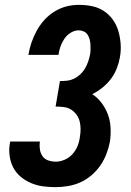

<svg xmlns="http://www.w3.org/2000/svg" viewBox="-20 -763 540 791"><path d="M209 8Q182 8 156.5 4.5Q131 1 107.5 -9Q84 -19 64.5 -35.5Q45 -52 34 -74Q23 -96 19.5 -122Q16 -148 21 -175L22 -180H145L144 -178Q142 -162 144.5 -146.5Q147 -131 155.5 -119Q164 -107 179 -102Q194 -97 210 -97Q228 -97 246.5 -105Q265 -113 278.5 -128Q292 -143 299.5 -161.5Q307 -180 309 -198Q312 -215 312 -231.5Q312 -248 308 -263.5Q304 -279 294.5 -291.5Q285 -304 272 -312Q259 -320 242 -322Q225 -324 209 -324L227 -429Q241 -429 255.5 -430.5Q270 -432 284 -438.5Q298 -445 310 -456Q322 -467 330 -480.5Q338 -494 343 -508.5Q348 -523 351 -538Q353 -549 353 -559.5Q353 -570 352.5 -581Q352 -592 349 -602Q346 -612 340.5 -620.5Q335 -629 325 -633.5Q315 -638 304 -638Q287 -638 271 -628Q255 -618 245 -603Q235 -588 229 -571Q223 -554 221 -537H97Q101 -562 109.5 -587Q118 -612 131 -636Q144 -660 162.5 -680.5Q181 -701 204.5 -715.5Q228 -730 253.5 -736.5Q279 -743 305 -743Q333 -743 359.5 -737.5Q386 -732 407.5 -718Q429 -704 444.5 -682.5Q460 -661 467.5 -635.5Q475 -610 477 -582.5Q479 -555 474 -527Q470 -504 461 -481Q452 -458 437 -438Q422 -418 402 -402Q382 -386 360 -375Q382 -361 398.5 -339Q415 -317 424.5 -291.5Q434 -266 435.5 -237.5Q437 -209 433 -180Q428 -154 418.5 -129Q409 -104 393.5 -81.5Q378 -59 357 -41Q336 -23 311.5 -12Q287 -1 260.5 3.5Q234 8 209 8Z"/></svg>

Font: Iosevka Curly Extrabold
Style: Italic
Weight: 800
Italic angle: -9°
Monospace: yes
Designer: Belleve Invis
Foundry: Belleve Invis
Version: Version 22.1.2; ttfautohint (v1.8.4)